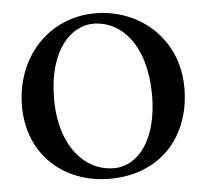

<svg xmlns="http://www.w3.org/2000/svg" viewBox="-49 -710 829 772"><g transform="rotate(-5 365.0 -324.0)"><path d="M694 -329C694 -528 540 -658 363 -658C173 -658 37 -507 37 -311C37 -113 182 10 364 10C566 10 694 -129 694 -329ZM351 -617C464 -617 562 -513 562 -310C562 -136 485 -31 384 -31C266 -31 168 -140 168 -328C168 -532 266 -617 351 -617Z"/></g></svg>

Font: Libertinus Serif Semibold
Style: Regular
Weight: 600
Designer: Philipp H. Poll, Khaled Hosny
Foundry: Caleb Maclennan
Version: Version 7.050;RELEASE